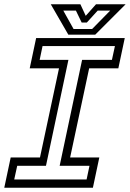

<svg xmlns="http://www.w3.org/2000/svg" viewBox="-37 -878 608 898"><path d="M-17 0 13 -141.5H150L239 -558.5H102L132 -700H546.5L516.5 -558.5H380L291 -141.5H427.5L397.5 0ZM29.5 -38.5H368L381.5 -102.5H242L347 -598H486.5L500.5 -662.5H162L148.5 -598H283L178 -102.5H43.5ZM282.5 -716 200.5 -858H339L364 -804L412 -858H550.5L408.5 -716ZM307 -742.5H394L478.5 -828.5H420L369 -772.5H345L318 -828.5H259Z"/></svg>

Font: Tourney
Style: Italic
Weight: 400
Italic angle: -12°
Version: Version 1.015